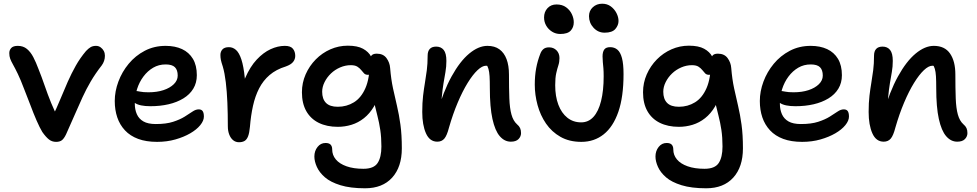

<svg xmlns="http://www.w3.org/2000/svg" viewBox="-20 -754 5262 1034"><path d="M282 10Q260 10 243.5 -3Q227 -16 208 -43Q194 -66 177 -105Q160 -144 143.5 -188.5Q127 -233 111 -272Q91 -325 76 -356Q61 -387 50.5 -405.5Q40 -424 35 -437.5Q30 -451 30 -468Q30 -484 40.5 -495.5Q51 -507 76 -507Q105 -507 125 -490.5Q145 -474 159.5 -446Q174 -418 187 -383Q204 -341 220.5 -293Q237 -245 255.5 -199.5Q274 -154 295 -116L259 -118Q285 -171 305 -220Q325 -269 345 -314Q365 -359 388 -400Q411 -441 443 -479Q456 -493 468 -500Q480 -507 497 -507Q511 -507 522 -499Q533 -491 539 -479.5Q545 -468 545 -454Q545 -439 540.5 -426Q536 -413 528 -402Q493 -357 468.5 -315Q444 -273 424.5 -230.5Q405 -188 384 -139.5Q363 -91 336 -31Q325 -8 313.5 1Q302 10 282 10Z M826 10Q767 10 724 -6Q681 -22 653 -52Q625 -82 611.5 -122Q598 -162 598 -210Q598 -262 617.5 -314.5Q637 -367 673 -410.5Q709 -454 759.5 -480.5Q810 -507 872 -507Q923 -507 960.5 -489.5Q998 -472 1019 -437Q1040 -402 1040 -349Q1040 -308 1021 -276.5Q1002 -245 967.5 -224Q933 -203 888 -192.5Q843 -182 790 -182Q732 -182 706.5 -199.5Q681 -217 681 -239Q681 -251 687 -257.5Q693 -264 708 -264Q719 -264 735 -260.5Q751 -257 780 -257Q825 -257 860 -268.5Q895 -280 916 -300.5Q937 -321 937 -347Q937 -377 922 -392Q907 -407 872 -407Q835 -407 805 -389.5Q775 -372 752.5 -342Q730 -312 718 -274Q706 -236 706 -195Q706 -164 717 -139Q728 -114 752.5 -100Q777 -86 819 -86Q875 -86 912 -98Q949 -110 974 -125.5Q999 -141 1016.5 -153Q1034 -165 1050 -165Q1065 -165 1071.5 -155.5Q1078 -146 1078 -126Q1078 -104 1058.5 -80Q1039 -56 1004.5 -36Q970 -16 924.5 -3Q879 10 826 10Z M1267 12Q1249 12 1235.5 1Q1222 -10 1214.5 -29.5Q1207 -49 1207 -74Q1207 -141 1204.5 -201Q1202 -261 1196 -311Q1190 -361 1180 -395Q1172 -419 1169.5 -431.5Q1167 -444 1167 -458Q1167 -476 1178 -488Q1189 -500 1213 -500Q1234 -500 1251 -485Q1268 -470 1280 -433.5Q1292 -397 1298.5 -333Q1305 -269 1304 -170L1263 -187Q1274 -273 1300.5 -334Q1327 -395 1362.5 -433Q1398 -471 1437 -489Q1476 -507 1514 -507Q1545 -507 1557.5 -491.5Q1570 -476 1570 -453Q1570 -435 1558.5 -420.5Q1547 -406 1519 -396Q1467 -380 1432 -350Q1397 -320 1375.5 -278Q1354 -236 1342.5 -184Q1331 -132 1326 -71Q1323 -38 1316 -20Q1309 -2 1297 5Q1285 12 1267 12Z M1946 260Q1867 260 1813.5 243.5Q1760 227 1730 201Q1700 175 1686.5 145Q1673 115 1673 89Q1673 59 1690 37.5Q1707 16 1733 16Q1752 16 1760.5 25Q1769 34 1769 51Q1769 81 1788.5 104.5Q1808 128 1846 141.5Q1884 155 1937 155Q1993 155 2013.5 124Q2034 93 2034 35Q2034 -14 2028 -54Q2022 -94 2012.5 -130.5Q2003 -167 1994.5 -203.5Q1986 -240 1981 -282L2026 -272Q2016 -218 1993.5 -180Q1971 -142 1940 -117.5Q1909 -93 1873 -82Q1837 -71 1799 -71Q1740 -71 1696.5 -92.5Q1653 -114 1629.5 -155.5Q1606 -197 1606 -257Q1606 -308 1626 -353.5Q1646 -399 1680.5 -434Q1715 -469 1759.5 -488.5Q1804 -508 1853 -508Q1905 -508 1935 -491.5Q1965 -475 1978.5 -449.5Q1992 -424 1992 -396Q1992 -379 1983 -365Q1974 -351 1962 -351Q1948 -351 1940.5 -359Q1933 -367 1925 -377Q1917 -387 1904.5 -395Q1892 -403 1869 -403Q1840 -403 1812 -391Q1784 -379 1762.5 -358.5Q1741 -338 1728 -312Q1715 -286 1715 -260Q1715 -221 1735.5 -200Q1756 -179 1799 -179Q1847 -179 1886 -203Q1925 -227 1948 -279.5Q1971 -332 1971 -416Q1971 -441 1979 -453Q1987 -465 2009 -465Q2044 -465 2061.5 -441Q2079 -417 2081 -388Q2086 -327 2096.5 -278.5Q2107 -230 2118 -183.5Q2129 -137 2136.5 -82.5Q2144 -28 2144 45Q2144 145 2092 202.5Q2040 260 1946 260Z M2731 9Q2697 9 2671.5 -20.5Q2646 -50 2632 -113.5Q2618 -177 2618 -279Q2618 -319 2616.5 -343.5Q2615 -368 2610.5 -383Q2606 -398 2598.5 -407.5Q2591 -417 2579 -427Q2601 -428 2616 -422.5Q2631 -417 2639 -403.5Q2647 -390 2646 -364Q2631 -386 2621 -393Q2611 -400 2597 -400Q2577 -400 2551.5 -376Q2526 -352 2498.5 -307.5Q2471 -263 2445 -201.5Q2419 -140 2398 -67Q2387 -24 2373 -7.5Q2359 9 2335 9Q2294 9 2274 -36Q2254 -81 2254 -151Q2254 -201 2258.5 -238.5Q2263 -276 2268.5 -308.5Q2274 -341 2278.5 -375.5Q2283 -410 2283 -454Q2283 -478 2294.5 -490.5Q2306 -503 2329 -503Q2355 -503 2369.5 -485Q2384 -467 2384 -426Q2384 -395 2379 -366.5Q2374 -338 2368.5 -305.5Q2363 -273 2359 -229Q2355 -185 2357 -123L2333 -141Q2367 -261 2412 -342.5Q2457 -424 2507 -465.5Q2557 -507 2605 -507Q2644 -507 2669.5 -488.5Q2695 -470 2708 -435.5Q2721 -401 2721 -353Q2721 -278 2723 -224.5Q2725 -171 2734.5 -137Q2744 -103 2764 -85Q2776 -75 2781 -64Q2786 -53 2786 -37Q2786 -19 2772.5 -5Q2759 9 2731 9Z M3111 10Q3046 10 2998.5 -17Q2951 -44 2920.5 -88.5Q2890 -133 2875 -188Q2860 -243 2860 -298Q2860 -346 2867.5 -386.5Q2875 -427 2890 -465Q2896 -481 2907 -490Q2918 -499 2937 -499Q2961 -499 2977 -483Q2993 -467 2993 -441Q2993 -420 2987 -402Q2981 -384 2975.5 -359.5Q2970 -335 2970 -295Q2970 -235 2987 -190Q3004 -145 3035.5 -120Q3067 -95 3110 -95Q3149 -95 3176 -124.5Q3203 -154 3217 -210Q3231 -266 3231 -343Q3231 -369 3229.5 -387Q3228 -405 3226.5 -419.5Q3225 -434 3225 -450Q3225 -474 3234 -487Q3243 -500 3266 -500Q3289 -500 3305 -486.5Q3321 -473 3329.5 -441.5Q3338 -410 3338 -355Q3338 -232 3310 -151.5Q3282 -71 3231 -30.5Q3180 10 3111 10ZM3236 -578Q3201 -578 3176.5 -604.5Q3152 -631 3152 -667Q3152 -696 3172.5 -715Q3193 -734 3223 -734Q3250 -734 3269.5 -719.5Q3289 -705 3300 -683.5Q3311 -662 3311 -641Q3311 -618 3294 -598Q3277 -578 3236 -578ZM2997 -571Q2973 -571 2953 -583.5Q2933 -596 2921.5 -616Q2910 -636 2910 -660Q2910 -690 2928.5 -710Q2947 -730 2977 -730Q3008 -730 3028.5 -715Q3049 -700 3059.5 -678Q3070 -656 3070 -634Q3070 -607 3053.5 -589Q3037 -571 2997 -571Z M3783 260Q3704 260 3650.5 243.5Q3597 227 3567 201Q3537 175 3523.5 145Q3510 115 3510 89Q3510 59 3527 37.5Q3544 16 3570 16Q3589 16 3597.5 25Q3606 34 3606 51Q3606 81 3625.5 104.5Q3645 128 3683 141.5Q3721 155 3774 155Q3830 155 3850.5 124Q3871 93 3871 35Q3871 -14 3865 -54Q3859 -94 3849.5 -130.5Q3840 -167 3831.5 -203.5Q3823 -240 3818 -282L3863 -272Q3853 -218 3830.5 -180Q3808 -142 3777 -117.5Q3746 -93 3710 -82Q3674 -71 3636 -71Q3577 -71 3533.5 -92.5Q3490 -114 3466.5 -155.5Q3443 -197 3443 -257Q3443 -308 3463 -353.5Q3483 -399 3517.5 -434Q3552 -469 3596.5 -488.5Q3641 -508 3690 -508Q3742 -508 3772 -491.5Q3802 -475 3815.5 -449.5Q3829 -424 3829 -396Q3829 -379 3820 -365Q3811 -351 3799 -351Q3785 -351 3777.5 -359Q3770 -367 3762 -377Q3754 -387 3741.5 -395Q3729 -403 3706 -403Q3677 -403 3649 -391Q3621 -379 3599.5 -358.5Q3578 -338 3565 -312Q3552 -286 3552 -260Q3552 -221 3572.5 -200Q3593 -179 3636 -179Q3684 -179 3723 -203Q3762 -227 3785 -279.5Q3808 -332 3808 -416Q3808 -441 3816 -453Q3824 -465 3846 -465Q3881 -465 3898.5 -441Q3916 -417 3918 -388Q3923 -327 3933.5 -278.5Q3944 -230 3955 -183.5Q3966 -137 3973.5 -82.5Q3981 -28 3981 45Q3981 145 3929 202.5Q3877 260 3783 260Z M4300 10Q4241 10 4198 -6Q4155 -22 4127 -52Q4099 -82 4085.5 -122Q4072 -162 4072 -210Q4072 -262 4091.5 -314.5Q4111 -367 4147 -410.5Q4183 -454 4233.5 -480.5Q4284 -507 4346 -507Q4397 -507 4434.5 -489.5Q4472 -472 4493 -437Q4514 -402 4514 -349Q4514 -308 4495 -276.5Q4476 -245 4441.5 -224Q4407 -203 4362 -192.5Q4317 -182 4264 -182Q4206 -182 4180.5 -199.5Q4155 -217 4155 -239Q4155 -251 4161 -257.5Q4167 -264 4182 -264Q4193 -264 4209 -260.5Q4225 -257 4254 -257Q4299 -257 4334 -268.5Q4369 -280 4390 -300.5Q4411 -321 4411 -347Q4411 -377 4396 -392Q4381 -407 4346 -407Q4309 -407 4279 -389.5Q4249 -372 4226.5 -342Q4204 -312 4192 -274Q4180 -236 4180 -195Q4180 -164 4191 -139Q4202 -114 4226.5 -100Q4251 -86 4293 -86Q4349 -86 4386 -98Q4423 -110 4448 -125.5Q4473 -141 4490.5 -153Q4508 -165 4524 -165Q4539 -165 4545.5 -155.5Q4552 -146 4552 -126Q4552 -104 4532.5 -80Q4513 -56 4478.5 -36Q4444 -16 4398.5 -3Q4353 10 4300 10Z M5135 9Q5101 9 5075.5 -20.5Q5050 -50 5036 -113.5Q5022 -177 5022 -279Q5022 -319 5020.5 -343.5Q5019 -368 5014.5 -383Q5010 -398 5002.5 -407.5Q4995 -417 4983 -427Q5005 -428 5020 -422.5Q5035 -417 5043 -403.5Q5051 -390 5050 -364Q5035 -386 5025 -393Q5015 -400 5001 -400Q4981 -400 4955.5 -376Q4930 -352 4902.5 -307.5Q4875 -263 4849 -201.5Q4823 -140 4802 -67Q4791 -24 4777 -7.5Q4763 9 4739 9Q4698 9 4678 -36Q4658 -81 4658 -151Q4658 -201 4662.5 -238.5Q4667 -276 4672.5 -308.5Q4678 -341 4682.5 -375.5Q4687 -410 4687 -454Q4687 -478 4698.5 -490.5Q4710 -503 4733 -503Q4759 -503 4773.5 -485Q4788 -467 4788 -426Q4788 -395 4783 -366.5Q4778 -338 4772.5 -305.5Q4767 -273 4763 -229Q4759 -185 4761 -123L4737 -141Q4771 -261 4816 -342.5Q4861 -424 4911 -465.5Q4961 -507 5009 -507Q5068 -507 5096.5 -465.5Q5125 -424 5125 -353Q5125 -278 5127 -224.5Q5129 -171 5138.5 -137Q5148 -103 5168 -85Q5180 -75 5185 -64Q5190 -53 5190 -37Q5190 -19 5176.5 -5Q5163 9 5135 9Z"/></svg>

Font: Shantell Sans Medium
Style: Regular
Weight: 500
Designer: Stephen Nixon, Anya Danilova, Shantell Martin
Foundry: Arrow Type
Version: Version 1.011;[c5ecc13dd]